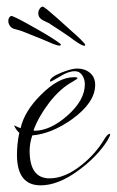

<svg xmlns="http://www.w3.org/2000/svg" viewBox="-20 -548 351 577"><path d="M102 9Q31 9 31 -83Q31 -97 32.5 -113.5Q34 -130 38 -149Q34 -152 30 -157.5Q26 -163 22 -171Q26 -170 30.5 -167.5Q35 -165 42 -163Q53 -213 102 -262Q155 -316 202 -316Q213 -316 213 -313Q213 -311 199 -303Q162 -283 129 -241Q96 -198 81 -157L83 -155Q131 -155 183 -201Q235 -247 235 -295Q235 -310 227 -322Q219 -334 205 -334Q185 -334 160 -318Q135 -303 132 -303Q130 -303 130 -304Q130 -316 165 -330Q195 -342 212 -342Q235 -342 250.5 -329Q266 -316 266 -293Q266 -240 197 -190Q135 -146 77 -141Q69 -117 69 -95Q69 -12 129 -12Q175 -12 225 -52Q267 -85 295 -132Q304 -146 310 -146Q311 -146 311 -144Q311 -140 303 -126Q272 -77 216 -36Q155 9 102 9ZM231 -411Q225 -412 213 -420Q201 -428 185 -440Q172 -449 160.5 -456.5Q149 -464 135 -473Q129 -478 120.5 -481.5Q112 -485 106 -489Q92 -498 96 -515Q100 -526 107 -528Q110 -529 121.5 -519.5Q133 -510 148.5 -496.5Q164 -483 177.5 -470.5Q191 -458 198 -452Q209 -443 223 -429Q237 -415 236 -413Q236 -409 231 -411ZM158 -411Q152 -411 138.5 -416.5Q125 -422 107 -430Q92 -436 79.5 -441Q67 -446 52 -452Q45 -455 36 -457.5Q27 -460 20 -462Q13 -465 9 -471.5Q5 -478 5 -485Q5 -496 13 -500Q15 -501 28.5 -494.5Q42 -488 60 -478Q78 -468 94 -459Q110 -450 118 -445Q130 -438 146.5 -427Q163 -416 163 -414Q163 -411 158 -411Z"/></svg>

Font: Love Light
Style: Regular
Weight: 400
Designer: Robert E. Leuschke
Foundry: Robert E. Leuschke
Version: Version 1.010; ttfautohint (v1.8.3)